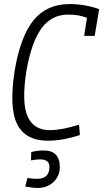

<svg xmlns="http://www.w3.org/2000/svg" viewBox="-20 -685 540 947"><path d="M370 -70 374 -19Q290 9 216 9Q107 9 65.5 -71Q24 -151 52 -334Q80 -504 145 -584.5Q210 -665 323 -665Q398 -665 469 -640L447 -508H395L409 -597Q371 -613 316 -613Q234 -613 184.5 -545Q135 -477 110 -334Q86 -179 116 -111Q146 -43 226 -43Q283 -43 370 -70ZM195 57Q275 57 275 139Q275 183 244 212.5Q213 242 166 242Q141 242 104 235L116 192Q134 197 162 197Q224 197 224 138Q224 101 177 101Q160 101 133 106L134 65Q166 57 195 57Z"/></svg>

Font: TypoPRO Lekton
Style: Italic
Weight: 400
Italic angle: -9.3°
Designer: Paolo Mazzetti, Luciano Perondi, Raffaele Flato, Elena Papassissa, Emilio Macchia, Michela Povoleri, Tobias Seemiller, R
Version: Version 3.000